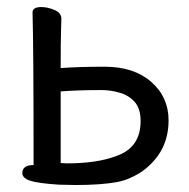

<svg xmlns="http://www.w3.org/2000/svg" viewBox="-20 -508 540 550"><path d="M196.8 22 148.9 21Q87.9 17.1 65.9 9.5Q43.9 2 43.9 -12.2Q43.9 -35.2 76.2 -35.2Q76.2 -375 73.2 -472.2Q73.2 -487.8 98.1 -487.8Q116.2 -487.8 136 -479.5Q155.8 -471.2 155.8 -454.1Q155.8 -441.9 154.8 -417.5Q153.8 -393.1 153.8 -313Q205.1 -316.9 279.8 -316.9Q363.8 -316.9 413.3 -273.4Q462.9 -230 462.9 -163.1Q462.9 -71.8 387.2 -17.1Q351.1 6.8 316.9 13.2Q270 22 196.8 22ZM171.9 -40Q257.8 -40 313 -61Q382.8 -85 382.8 -161.1Q382.8 -196.8 366 -215.8Q349.1 -234.9 323 -242.4Q296.9 -250 271 -250Q202.1 -250 153.8 -246.1V-41Z"/></svg>

Font: LXGW WenKai Mono GB Screen
Style: Regular
Weight: 400
Monospace: yes
Designer: LXGW / Fontworks Inc.
Foundry: LXGW / Fontworks Inc.
Version: Version 1.510;January 18,2025